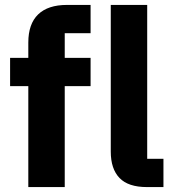

<svg xmlns="http://www.w3.org/2000/svg" viewBox="-20 -760 704 780"><path d="M95 -410H21V-525H95V-587Q95 -663 135 -701.5Q175 -740 252 -740H348V-625H243V-525H348V-410H243V0H95ZM577 0Q501 0 465.5 -37Q430 -74 430 -144V-740H578V-115H644V0Z"/></svg>

Font: IBM Plex Thai
Style: Bold
Weight: 700
Designer: Mike Abbink, Paul van der Laan, Pieter van Rosmalen, Ben Mitchell, Mark Frömberg
Foundry: Bold Monday
Version: Version 1.0